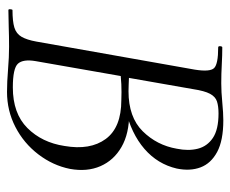

<svg xmlns="http://www.w3.org/2000/svg" viewBox="-76 -592 672 561"><g transform="rotate(90 260.5 -312.0)"><path d="M300 -342 312 -353Q371 -353 410 -330.5Q449 -308 466 -269Q483 -230 474 -180Q464 -130 431.5 -87.5Q399 -45 351.5 -20.5Q304 4 249 4Q220 4 183.5 1Q147 -2 117 -2Q87 -2 59 -1Q31 0 10 0Q7 0 7.5 -6Q8 -12 10 -12Q43 -12 61 -17.5Q79 -23 88 -38.5Q97 -54 102 -82L184 -545Q191 -589 179.5 -601Q168 -613 119 -613Q115 -613 115.5 -619Q116 -625 119 -625Q142 -625 169 -623.5Q196 -622 224 -622Q249 -622 280 -625Q311 -628 332 -628Q391 -628 424.5 -610Q458 -592 469.5 -561.5Q481 -531 473 -492Q460 -436 415.5 -397.5Q371 -359 300 -342ZM312 -614Q291 -614 277 -609.5Q263 -605 254.5 -589Q246 -573 241 -540L207 -346L179 -354Q208 -352 227 -351.5Q246 -351 247 -351Q323 -351 364 -392.5Q405 -434 415 -492Q422 -526 415 -553.5Q408 -581 383.5 -597.5Q359 -614 312 -614ZM236 -13Q312 -13 354.5 -55.5Q397 -98 407 -164Q420 -239 386.5 -284.5Q353 -330 273 -330Q250 -331 226.5 -330Q203 -329 178 -325L204 -336L159 -79Q153 -43 166.5 -28Q180 -13 236 -13ZM179 -354Z"/></g></svg>

Font: Cormorant
Style: Italic
Weight: 400
Italic angle: -10°
Designer: Christian Thalmann (Catharsis Fonts)
Foundry: Catharsis Fonts
Version: Version 4.000